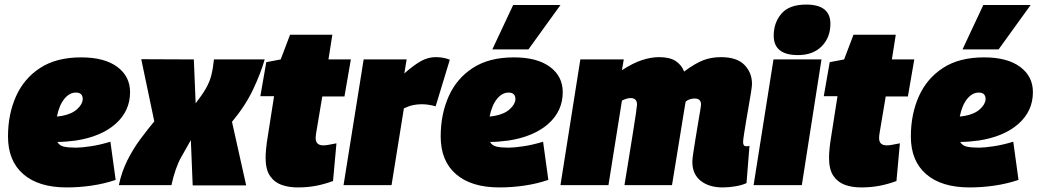

<svg xmlns="http://www.w3.org/2000/svg" viewBox="-20 -810 4539 840"><path d="M486 -23Q436 -6 381 2Q326 10 272 10Q149 10 82 -48Q15 -106 15 -213Q15 -310 50 -388.5Q85 -467 156 -513Q227 -559 335 -559Q437 -559 493 -517.5Q549 -476 549 -407Q549 -324 485.5 -268Q422 -212 311 -195Q267 -189 231 -189Q240 -173 259.5 -168.5Q279 -164 313 -164Q336 -164 376.5 -170Q417 -176 463 -190ZM312 -405Q284 -405 261.5 -377.5Q239 -350 229 -300Q240 -301 251 -303Q294 -311 317.5 -332.5Q341 -354 342 -376Q342 -405 312 -405Z M916 -550H1138Q1121 -490 1087.5 -419Q1054 -348 995 -277L1057 1H823L815 -197Q799 -169 773 -123Q747 -77 730 0H500Q512 -58 537 -108Q562 -158 593.5 -200.5Q625 -243 655 -279L598 -551L828 -550L836 -358Q864 -394 880.5 -422.5Q897 -451 904.5 -480.5Q912 -510 916 -550Z M1452 -183 1437 -18Q1399 -4 1362 3Q1325 10 1282 10Q1244 10 1212.5 -1Q1181 -12 1161.5 -40Q1142 -68 1142 -120Q1142 -137 1144.5 -162Q1147 -187 1151 -210L1179 -389H1119L1145 -538L1208 -550L1249 -658H1434L1417 -550H1515L1487 -388H1390L1363 -227Q1361 -214 1361 -206Q1361 -174 1395 -174Q1405 -174 1418 -176.5Q1431 -179 1452 -183Z M1759 -550 1749 -489Q1794 -528 1824 -544Q1854 -560 1886 -560Q1902 -560 1917 -557.5Q1932 -555 1948 -549L1886 -345Q1853 -354 1825 -354Q1807 -354 1789 -350.5Q1771 -347 1747 -336L1693 0H1483L1571 -550Z M2379 -23Q2329 -6 2274 2Q2219 10 2165 10Q2042 10 1975 -48Q1908 -106 1908 -213Q1908 -310 1943 -388.5Q1978 -467 2049 -513Q2120 -559 2228 -559Q2330 -559 2386 -517.5Q2442 -476 2442 -407Q2442 -324 2378.5 -268Q2315 -212 2204 -195Q2160 -189 2124 -189Q2133 -173 2152.5 -168.5Q2172 -164 2206 -164Q2229 -164 2269.5 -170Q2310 -176 2356 -190ZM2205 -405Q2177 -405 2154.5 -377.5Q2132 -350 2122 -300Q2133 -301 2144 -303Q2187 -311 2210.5 -332.5Q2234 -354 2235 -376Q2235 -405 2205 -405ZM2134 -594 2225 -788H2432L2292 -594Z M3142 10Q3082 10 3045.5 -19Q3009 -48 3009 -102Q3009 -114 3013 -140.5Q3017 -167 3022.5 -201Q3028 -235 3033.5 -267.5Q3039 -300 3043 -324Q3047 -348 3047 -353Q3047 -379 3019 -379Q3010 -379 3000.5 -376.5Q2991 -374 2980 -366Q2979 -363 2977.5 -352.5Q2976 -342 2975 -338Q2961 -253 2947.5 -168.5Q2934 -84 2920 0H2712Q2721 -54 2730.5 -113.5Q2740 -173 2748.5 -225.5Q2757 -278 2762 -312.5Q2767 -347 2767 -352Q2767 -381 2739 -381Q2723 -381 2701 -370L2642 0H2432L2519 -550H2709L2701 -503Q2749 -534 2788.5 -547Q2828 -560 2863 -560Q2910 -560 2936 -543Q2962 -526 2973 -497Q3020 -532 3055.5 -546Q3091 -560 3134 -560Q3204 -560 3237 -526Q3270 -492 3270 -443Q3270 -434 3266 -408Q3262 -382 3256 -348.5Q3250 -315 3244.5 -281.5Q3239 -248 3235 -222.5Q3231 -197 3231 -188Q3231 -170 3245 -170Q3253 -170 3259 -172L3246 -9Q3227 0 3198 5Q3169 10 3142 10Z M3507 -790Q3613 -790 3613 -706Q3613 -646 3575 -607.5Q3537 -569 3471 -569Q3365 -569 3365 -654Q3365 -711 3399 -750.5Q3433 -790 3507 -790ZM3277 0 3364 -550H3574L3488 0Z M3917 -183 3902 -18Q3864 -4 3827 3Q3790 10 3747 10Q3709 10 3677.5 -1Q3646 -12 3626.5 -40Q3607 -68 3607 -120Q3607 -137 3609.5 -162Q3612 -187 3616 -210L3644 -389H3584L3610 -538L3673 -550L3714 -658H3899L3882 -550H3980L3952 -388H3855L3828 -227Q3826 -214 3826 -206Q3826 -174 3860 -174Q3870 -174 3883 -176.5Q3896 -179 3917 -183Z M4436 -23Q4386 -6 4331 2Q4276 10 4222 10Q4099 10 4032 -48Q3965 -106 3965 -213Q3965 -310 4000 -388.5Q4035 -467 4106 -513Q4177 -559 4285 -559Q4387 -559 4443 -517.5Q4499 -476 4499 -407Q4499 -324 4435.5 -268Q4372 -212 4261 -195Q4217 -189 4181 -189Q4190 -173 4209.5 -168.5Q4229 -164 4263 -164Q4286 -164 4326.5 -170Q4367 -176 4413 -190ZM4262 -405Q4234 -405 4211.5 -377.5Q4189 -350 4179 -300Q4190 -301 4201 -303Q4244 -311 4267.5 -332.5Q4291 -354 4292 -376Q4292 -405 4262 -405ZM4191 -594 4282 -788H4489L4349 -594Z"/></svg>

Font: Georama Black
Style: Italic
Weight: 900
Italic angle: -9°
Designer: Jean-Baptiste Levee
Foundry: Production Type
Version: Version 1.000